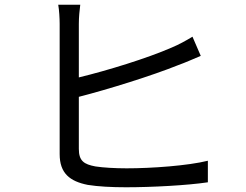

<svg xmlns="http://www.w3.org/2000/svg" viewBox="-20 -789 1040 811"><path d="M313 -380C438 -412 621 -469 733 -514C764 -525 799 -541 828 -553L793 -634C765 -617 736 -601 705 -588C602 -543 433 -491 313 -462V-688C313 -716 316 -746 319 -769H226C230 -746 232 -712 232 -688V-138C232 -57 275 -23 351 -8C394 -1 452 2 512 2C622 2 771 -6 858 -19V-110C773 -89 621 -78 515 -78C466 -78 415 -81 383 -86C335 -95 313 -109 313 -160Z"/></svg>

Font: Spoqa Han Sans Neo Regular
Style: Regular
Weight: 400
Designer: [Spoqa Han Sans Neo] Dong-huui Kim  Younghwa Kang  Yujin Lee  [Noto Sans] Ryoko NISHIZUKA  (kana & ideographs); Paul D. 
Foundry: Spoqa (http://www.spoqa-han-sans.com)
Version: Version 1.000